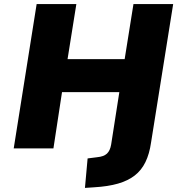

<svg xmlns="http://www.w3.org/2000/svg" viewBox="-20 -725 882 938"><path d="M395 193 408 49 455 43Q487 40 502.5 25.5Q518 11 523 -19L563 -275H283L241 0H47L159 -705H353L310 -436H589L632 -705H826L718 -29Q710 27 690.5 67Q671 107 638 132.5Q605 158 556.5 172Q508 186 440 190Z"/></svg>

Font: Nunito Sans 6pt Black
Style: Italic
Weight: 900
Italic angle: -9°
Version: Version 3.101;gftools[0.9.27]